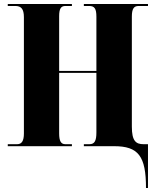

<svg xmlns="http://www.w3.org/2000/svg" viewBox="-20 -734 780 964"><path d="M713 210H723V-10H701C663 -10 642 -25 642 -98V-650C642 -690 652 -704 676 -704H723V-714H401V-704H428C455 -704 464 -690 464 -650V-378H277V-653C277 -690 286 -704 308 -704H341V-714H19V-704H57C86 -704 100 -689 100 -648V-64C100 -26 89 -10 66 -10H19V0H341V-10H308C286 -10 277 -26 277 -64V-368H464V-69C464 -27 455 -10 429 -10H401V0H553C675 0 713 50 713 210Z"/></svg>

Font: Noto Serif Display Condensed Black
Style: Regular
Weight: 900
Width: 3
Designer: Monotype Design Team
Foundry: Monotype Imaging Inc.
Version: Version 2.009